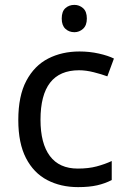

<svg xmlns="http://www.w3.org/2000/svg" viewBox="-20 -757 520 787"><path d="M300 10Q229 10 173.5 -19Q118 -48 86.5 -109Q55 -170 55 -265Q55 -364 88 -426Q121 -488 177.5 -517Q234 -546 306 -546Q347 -546 385 -537.5Q423 -529 447 -517L420 -444Q396 -453 364 -461Q332 -469 304 -469Q146 -469 146 -266Q146 -169 184.5 -117.5Q223 -66 299 -66Q343 -66 376.5 -75Q410 -84 438 -97V-19Q411 -5 378.5 2.5Q346 10 300 10ZM285 -737Q305 -737 320.5 -723.5Q336 -710 336 -681Q336 -653 320.5 -639Q305 -625 285 -625Q263 -625 248 -639Q233 -653 233 -681Q233 -710 248 -723.5Q263 -737 285 -737Z"/></svg>

Font: Noto Sans Kharoshthi
Style: Regular
Weight: 400
Designer: Monotype Design Team
Foundry: Monotype Imaging Inc.
Version: Version 2.004; ttfautohint (v1.8.4.7-5d5b)